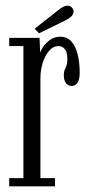

<svg xmlns="http://www.w3.org/2000/svg" viewBox="-20 -657 318 677"><path d="M12.5 0V-29H62.5V-494.5H12.5V-523.5H119.5L121.5 -471Q122.5 -476.5 131.2 -490.2Q140 -504 155.5 -515.8Q171 -527.5 193 -527.5Q217 -527.5 232 -510.5Q247 -493.5 254 -464.8Q261 -436 261 -400.5Q261 -377.5 253.8 -365.8Q246.5 -354 232.5 -354Q220 -354 212.5 -364Q205 -374 205 -392.5Q205 -403.5 208.2 -410.8Q211.5 -418 214.5 -426.2Q217.5 -434.5 217.5 -448Q217.5 -472.5 208.8 -483.5Q200 -494.5 186.5 -494.5Q167 -494.5 152.5 -477.2Q138 -460 130.2 -434Q122.5 -408 122.5 -381.5V-29H174V0ZM117.5 -539.5 102.5 -556 188.5 -623.5Q195.5 -629.5 203.2 -633.2Q211 -637 217.5 -637Q224 -637 229 -634Q234 -631 237 -625.5Q239.5 -621 239.5 -616Q239.5 -606.5 230.5 -598.2Q221.5 -590 209.5 -584.5Z"/></svg>

Font: Imbue 24pt Light
Style: Regular
Weight: 300
Designer: Tyler Finck
Foundry: Etcetera Type Company
Version: Version 1.102